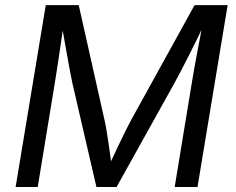

<svg xmlns="http://www.w3.org/2000/svg" viewBox="-20 -748 943 768"><path d="M42.5 0 163.1 -727.5H294.9L397.9 -268.6Q401.9 -252 406 -227.3Q410.2 -202.6 414.3 -174.3Q418.5 -146 422.1 -118.2Q425.8 -90.3 428.2 -67.4H407.7Q418.9 -91.8 432.1 -120.1Q445.3 -148.4 458.7 -176.5Q472.2 -204.6 484.1 -228.5Q496.1 -252.4 504.9 -268.6L758.3 -727.5H890.6L770 0H678.7L747.1 -415.5Q751 -439.9 756.3 -470.2Q761.7 -500.5 767.8 -532.7Q773.9 -564.9 780 -596.4Q786.1 -627.9 791 -655.3H798.8Q782.7 -621.1 765.4 -585.9Q748 -550.8 731.7 -518.6Q715.3 -486.3 701.4 -459.7Q687.5 -433.1 677.7 -415.5L446.3 0H365.7L269.5 -415.5Q264.6 -438 257.6 -475.8Q250.5 -513.7 242.4 -560.5Q234.4 -607.4 225.6 -655.3H234.9Q231 -626 226.3 -593.8Q221.7 -561.5 216.8 -529.5Q211.9 -497.6 207.5 -468.3Q203.1 -439 199.2 -415.5L130.9 0Z"/></svg>

Font: Inter Variable
Style: Italic
Weight: 400
Italic angle: -9.39999°
Designer: Rasmus Andersson
Foundry: rsms
Version: Version 4.001;git-9221beed3